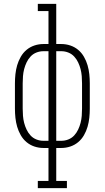

<svg xmlns="http://www.w3.org/2000/svg" viewBox="-20 -755 540 990"><path d="M175 215V178H230V8H204Q180 8 157.5 0.5Q135 -7 117 -22Q99 -37 87 -58Q75 -79 68.5 -101.5Q62 -124 59.5 -147.5Q57 -171 57 -195V-325Q57 -349 59.5 -372.5Q62 -396 68.5 -418.5Q75 -441 87 -462Q99 -483 117 -498Q135 -513 157.5 -520.5Q180 -528 204 -528H230V-698H175V-735H270V-528H296Q320 -528 342.5 -520.5Q365 -513 383 -498Q401 -483 413 -462Q425 -441 431.5 -418.5Q438 -396 440.5 -372.5Q443 -349 443 -325V-195Q443 -171 440.5 -147.5Q438 -124 431.5 -101.5Q425 -79 413 -58Q401 -37 383 -22Q365 -7 342.5 0.5Q320 8 296 8H270V178H325V215ZM204 -29H230V-491H204Q185 -491 167.5 -484Q150 -477 137.5 -463.5Q125 -450 117 -433Q109 -416 104.5 -398.5Q100 -381 98.5 -362.5Q97 -344 97 -325V-195Q97 -176 98.5 -157.5Q100 -139 104.5 -121.5Q109 -104 117 -87Q125 -70 137.5 -56.5Q150 -43 167.5 -36Q185 -29 204 -29ZM270 -29H296Q315 -29 332.5 -36Q350 -43 362.5 -56.5Q375 -70 383 -87Q391 -104 395.5 -121.5Q400 -139 401.5 -157.5Q403 -176 403 -195V-325Q403 -344 401.5 -362.5Q400 -381 395.5 -398.5Q391 -416 383 -433Q375 -450 362.5 -463.5Q350 -477 332.5 -484Q315 -491 296 -491H270Z"/></svg>

Font: Iosevka Curly Slab Extralight
Style: Regular
Weight: 200
Monospace: yes
Designer: Belleve Invis
Foundry: Belleve Invis
Version: Version 22.1.2; ttfautohint (v1.8.4)